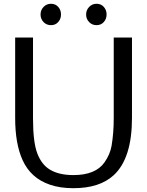

<svg xmlns="http://www.w3.org/2000/svg" viewBox="-20 -968 772 1008"><path d="M59.6 0ZM192.9 -891.8Q192.9 -915 208.7 -931.6Q224.6 -948.2 247.8 -948.2Q271 -948.2 285.6 -931.9Q300.3 -915.5 300.3 -892.1Q300.3 -868.7 285.6 -852.3Q271 -835.9 247.6 -835.9Q224.1 -835.9 208.5 -852.3Q192.9 -868.7 192.9 -891.8ZM432.1 -891.8Q432.1 -915 448 -931.6Q463.9 -948.2 487.1 -948.2Q510.3 -948.2 524.9 -931.9Q539.6 -915.5 539.6 -892.1Q539.6 -868.7 524.9 -852.3Q510.3 -835.9 486.8 -835.9Q463.4 -835.9 447.8 -852.3Q432.1 -868.7 432.1 -891.8ZM365.2 20Q294.9 20 242.2 1.7Q189.5 -16.6 155.3 -48.3Q120.1 -80.1 98.6 -127.4Q59.6 -212.9 59.6 -349.1V-771H153.3V-347.2Q153.3 -219.2 176.8 -160.2Q198.7 -104.5 240.2 -78.6Q288.1 -48.8 365.2 -48.8Q481.4 -48.8 528.3 -115.2Q558.1 -157.2 565.9 -203.1Q577.1 -270 577.1 -347.2V-771H672.9V-349.1Q672.9 -136.7 577.1 -48.3Q502.9 20 365.2 20Z"/></svg>

Font: Dhyana
Style: Regular
Weight: 400
Foundry: Vernon Adams
Version: Version 1.002; ttfautohint (v0.8.51-6076)